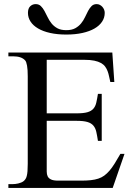

<svg xmlns="http://www.w3.org/2000/svg" viewBox="-20 -919 651 939"><path d="M531.2 0H21V-18.6H43.9Q48.3 -18.6 54.9 -19.3Q61.5 -20 69.1 -21.7Q76.7 -23.4 83.7 -26.4Q90.8 -29.3 96.2 -33.7Q101.1 -38.1 104.7 -43.5Q108.4 -48.8 110.8 -58.1Q113.3 -67.4 114.5 -81.5Q115.7 -95.7 115.7 -117.7V-546.4Q115.7 -578.6 112.3 -597.9Q108.9 -617.2 103 -623.5Q85.4 -643.6 43.9 -643.6H21V-662.1H529.3L539.1 -518.1H519.5Q516.1 -532.2 513.4 -545.7Q510.7 -559.1 506.1 -571.3Q501.5 -583.5 494.1 -593.5Q486.8 -603.5 473.9 -610.8Q460.9 -618.2 441.2 -622.3Q421.4 -626.5 392.1 -626.5H208.5V-364.7H354.5Q388.2 -364.7 407.2 -370.1Q426.3 -375.5 436.5 -387.2Q446.8 -398.9 450.9 -417Q455.1 -435.1 459 -460H477.5V-230H459Q455.1 -255.9 450.9 -274.4Q446.8 -293 436.5 -304.9Q426.3 -316.9 407.2 -322.5Q388.2 -328.1 354.5 -328.1H208.5V-80.1Q208.5 -66.4 213.1 -56.6Q217.8 -46.9 229.5 -41.3Q241.2 -35.6 264.6 -35.6H376.5Q403.3 -35.6 423.8 -37.8Q444.3 -40 460.7 -45.4Q477.1 -50.8 490 -60.3Q502.9 -69.8 515.4 -84.2Q527.8 -98.6 540.5 -118.9Q553.2 -139.2 568.8 -166.5H588.9ZM492.2 -856Q492.2 -832.5 479.2 -813Q466.3 -793.5 442.1 -779.5Q418 -765.6 383.1 -757.8Q348.1 -750 304.2 -750Q260.3 -750 225.3 -757.8Q190.4 -765.6 166.3 -779.8Q142.1 -793.9 129.4 -813.5Q116.7 -833 116.7 -856Q116.7 -877.9 127.9 -888.4Q139.2 -898.9 154.3 -898.9Q169.9 -898.9 179.7 -889.4Q189.5 -879.9 197.3 -865.7Q205.1 -851.6 212.9 -835.2Q220.7 -818.8 231.9 -804.7Q243.2 -790.5 260.3 -781Q277.3 -771.5 304.2 -771.5Q331.1 -771.5 348.1 -781Q365.2 -790.5 376.7 -804.7Q388.2 -818.8 395.8 -835.2Q403.3 -851.6 410.9 -865.7Q418.5 -879.9 428 -889.4Q437.5 -898.9 452.6 -898.9Q460.9 -898.9 468 -895.3Q475.1 -891.6 480.5 -885.7Q485.8 -879.9 489 -872.1Q492.2 -864.3 492.2 -856Z"/></svg>

Font: Doulos SIL Cyr
Style: Regular
Weight: 400
Designer: Walt Agee, Victor Gaultney, Peter Martin, Debbi Hosken, Becca Hirsbrunner
Foundry: SIL International
Version: Version 5.000